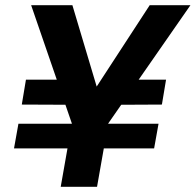

<svg xmlns="http://www.w3.org/2000/svg" viewBox="-20 -720 754 740"><path d="M34 -148 51 -243H591L574 -148ZM291 -316 64 -317 80 -413H304ZM408 -316 428 -413H620L604 -317ZM214 0 257 -244 100 -700H259L359 -365L340 -367L557 -700H714L397 -244L354 0Z"/></svg>

Font: DM Sans 16pt ExtraBold
Style: Italic
Weight: 800
Italic angle: -10°
Version: Version 4.004;gftools[0.9.30]